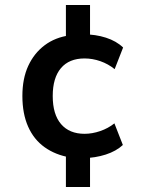

<svg xmlns="http://www.w3.org/2000/svg" viewBox="-20 -637 589 772"><path d="M245 115V-32L262 -4Q203 -14 159.5 -45Q116 -76 93 -128Q70 -180 70 -251Q70 -321 93.5 -372Q117 -423 159.5 -455Q202 -487 261 -495L245 -465V-617H342V-471L315 -499Q364 -499 406 -485.5Q448 -472 475 -446L441 -359Q415 -380 383.5 -391Q352 -402 320 -402Q258 -402 225 -363Q192 -324 192 -251Q192 -177 225.5 -138Q259 -99 320 -99Q351 -99 383 -110Q415 -121 440 -141L474 -54Q447 -29 405 -15.5Q363 -2 314 -1L342 -26V115Z"/></svg>

Font: Nunito Sans 10pt SemiCondensed
Style: Bold
Weight: 700
Width: 4
Designer: Vernon Adams
Foundry: Vernon Adams
Version: Version 3.101;gftools[0.9.27]